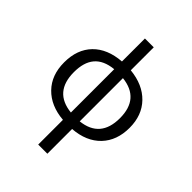

<svg xmlns="http://www.w3.org/2000/svg" viewBox="-276 -898 1276 1276"><g transform="rotate(45 362.5 -260.0)"><path d="M669.9 -268.1C669.9 -346.2 646.5 -409.7 599.1 -458.5C551.8 -507.3 487.3 -535.6 404.8 -543.9V-759.8H321.8V-543.9C237.3 -537.6 171.4 -510.3 124.5 -462.4C77.6 -414.1 54.2 -349.6 54.2 -268.1C54.2 -188.5 77.6 -124.5 125 -75.7C172.4 -26.9 236.8 1 318.8 7.8V240.2H404.8V7.8C488.3 1.5 553.2 -26.4 600.1 -75.2C646.5 -124 669.9 -188.5 669.9 -268.1ZM146 -268.1C146 -389.2 199.2 -459 321.8 -471.2V-64C204.6 -76.2 146 -144 146 -268.1ZM579.1 -268.1C579.1 -144.5 521 -76.7 404.8 -64V-470.2C521 -457.5 579.1 -390.1 579.1 -268.1Z"/></g></svg>

Font: Noto Reveo Sans
Style: Regular
Weight: 400
Designer: Monotype Design team
Foundry: Monotype Imaging Inc.
Version: Version 1.04